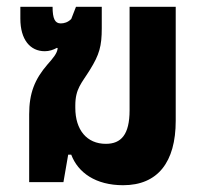

<svg xmlns="http://www.w3.org/2000/svg" viewBox="-20 -537 601 566"><path d="M343 9C445 9 498 -59 498 -181V-517H362V-212C362 -140 337 -113 292 -113C236 -113 202 -154 202 -219V-226C202 -276 221 -292 245 -331C273 -376 280 -401 280 -454V-517H204L190 -481C180 -471 169 -468 159 -468C142 -468 135 -482 135 -517H40V-482C40 -420 69 -386 112 -386C125 -386 137 -390 148 -396L150 -395C149 -380 136 -365 120 -347C82 -303 66 -262 66 -200V0H167L181 -81H190C210 -28 262 9 343 9Z"/></svg>

Font: Noto Sans Thai UI Cond
Style: Bold
Weight: 700
Width: 3
Designer: Monotype Design Team
Foundry: Monotype Imaging Inc.
Version: Version 2.000